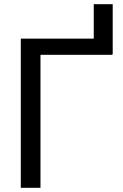

<svg xmlns="http://www.w3.org/2000/svg" viewBox="-20 -895 588 915"><path d="M517.1 -636.7H515.6V-633.8H172.9V0H79.1V-710.9H426.8V-875H517.1Z"/></svg>

Font: SteelSelectRoboto
Style: Roboto-Regular
Weight: 400
Designer: Google
Version: Version 2.137; 2017